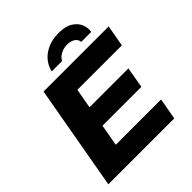

<svg xmlns="http://www.w3.org/2000/svg" viewBox="-233 -1031 1184 1184"><g transform="rotate(-45 359.0 -438.5)"><path d="M28 0 150 -687H718L693 -547H305L282 -418H621L597 -281H258L233 -140H628L603 0ZM274 -739Q281 -776 306.5 -807.5Q332 -839 374 -858Q416 -877 471 -877Q529 -877 563 -856Q597 -835 610.5 -803.5Q624 -772 618 -739H531Q531 -750 523.5 -761.5Q516 -773 499.5 -781Q483 -789 457 -789Q433 -789 414 -781.5Q395 -774 382.5 -763Q370 -752 365 -739Z"/></g></svg>

Font: Archivo SemiBold ExtraBold
Style: Italic
Weight: 800
Italic angle: -10°
Version: Version 2.001